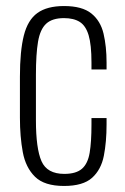

<svg xmlns="http://www.w3.org/2000/svg" viewBox="-20 -607 415 636"><path d="M192 9Q127 9 96 -21.5Q65 -52 55.5 -103Q46 -154 46 -217V-353Q46 -438 59 -489.5Q72 -541 104 -564Q136 -587 192 -587Q252 -587 282.5 -562.5Q313 -538 323 -495.5Q333 -453 333 -400V-377H283V-400Q283 -459 273.5 -490.5Q264 -522 244 -534.5Q224 -547 192 -547Q153 -547 133 -528.5Q113 -510 106 -469Q99 -428 99 -359V-209Q99 -115 117.5 -73Q136 -31 193 -31Q232 -31 251.5 -48Q271 -65 277 -101Q283 -137 283 -194V-216H333V-195Q333 -137 324 -91Q315 -45 285 -18Q255 9 192 9Z"/></svg>

Font: Oswald ExtraLight
Style: Regular
Weight: 250
Designer: Vernon Adams
Foundry: Vernon Adams
Version: Version 4.100; ttfautohint (v1.8.1.43-b0c9)